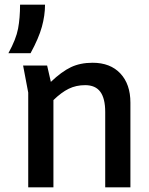

<svg xmlns="http://www.w3.org/2000/svg" viewBox="-20 -803 640 823"><path d="M173 -783Q173 -737 159.5 -688Q146 -639 111 -575H16Q49 -635 57.5 -680.5Q66 -726 66 -783ZM539 -363V0H431V-323Q431 -381 410 -409.5Q389 -438 345 -438Q306 -438 274.5 -422.5Q243 -407 209 -374V0H101V-406L79 -522H182L198 -452Q244 -496 284 -515Q324 -534 377 -534Q453 -534 496 -488Q539 -442 539 -363Z"/></svg>

Font: Amiko SemiBold
Style: Regular
Weight: 600
Designer: Pablo Impallari, Rodrigo Fuenzalida, Andres Torresi
Foundry: Impallari Type
Version: Version 1.001; ttfautohint (v1.3)